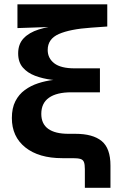

<svg xmlns="http://www.w3.org/2000/svg" viewBox="-20 -748 590 908"><path d="M381.3 140.1V51.8Q381.3 29.8 377 18.6Q372.6 7.3 360.4 3.7Q348.1 0 324.2 0H274.4Q163.6 0 99.9 -50.8Q36.1 -101.6 36.1 -189.9Q36.1 -236.8 52.7 -269.3Q69.3 -301.8 97.4 -322.3Q125.5 -342.8 160.4 -354.2Q195.3 -365.7 233.2 -370.1Q271 -374.5 306.2 -375L306.6 -365.2Q266.6 -365.7 224.4 -370.8Q182.1 -376 146 -389.6Q109.9 -403.3 87.9 -428.7Q65.9 -454.1 65.9 -495.6Q65.9 -539.6 91.8 -566.9Q117.7 -594.2 163.1 -608.6Q208.5 -623 266.6 -627.9V-622.1L62.5 -615.2V-727.5H487.3V-622.6L411.1 -617.2Q311.5 -610.4 258.5 -587.2Q205.6 -564 205.6 -511.7Q205.6 -472.7 236.6 -448.7Q267.6 -424.8 333 -424.8H452.6V-311.5H317.4Q248 -311.5 211.7 -285.9Q175.3 -260.3 175.3 -209.5Q175.3 -162.1 208 -138.7Q240.7 -115.2 303.7 -115.2H336.4Q418.9 -115.2 460.7 -81.1Q502.4 -46.9 502.4 34.7V140.1Z"/></svg>

Font: Inter 18pt
Style: Bold
Weight: 700
Designer: Rasmus Andersson
Foundry: rsms
Version: Version 4.001;git-66647c0bb